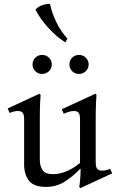

<svg xmlns="http://www.w3.org/2000/svg" viewBox="-20 -938 607 979"><path d="M542 -77 552 -54 390 21 384 15Q386 6 388.5 -20.5Q391 -47 391 -77H389Q350 -37 308.5 -11Q267 15 215 15Q152 15 127.5 -17Q103 -49 103 -100V-330Q103 -356 94.5 -364Q86 -372 72 -372Q52 -372 29 -362L19 -385L181 -460L187 -454Q186 -446 184.5 -411.5Q183 -377 183 -331V-125Q183 -90 197.5 -70Q212 -50 250 -50Q282 -50 316.5 -63.5Q351 -77 388 -107V-330Q388 -356 380 -364Q372 -372 357 -372Q344 -372 330 -367.5Q316 -363 305 -358L295 -381L466 -460L472 -454Q471 -446 469.5 -411.5Q468 -377 468 -331V-112Q468 -84 476.5 -76Q485 -68 499 -68Q521 -68 542 -77ZM195 -561Q174 -561 160 -575Q146 -589 146 -610Q146 -630 160 -644Q174 -658 195 -658Q215 -658 229.5 -644Q244 -630 244 -610Q244 -589 229.5 -575Q215 -561 195 -561ZM383 -561Q362 -561 348 -575Q334 -589 334 -610Q334 -630 348 -644Q362 -658 383 -658Q403 -658 417.5 -644Q432 -630 432 -610Q432 -589 417.5 -575Q403 -561 383 -561ZM235 -918Q244 -874 266.5 -826.5Q289 -779 324 -741L313 -722Q267 -751 225 -797.5Q183 -844 161 -889Q174 -904 195.5 -911.5Q217 -919 235 -918Z"/></svg>

Font: Bona Nova SC
Style: Regular
Weight: 400
Designer: Mateusz Machalski
Foundry: Capitalics
Version: Version 4.001; ttfautohint (v1.8.4.7-5d5b)